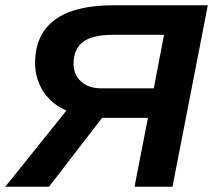

<svg xmlns="http://www.w3.org/2000/svg" viewBox="-41 -708 808 728"><path d="M-21 0 211 -289Q186 -299 164 -316.5Q142 -334 126 -357Q110 -380 101 -408.5Q92 -437 92 -468Q92 -577 166.5 -632.5Q241 -688 389 -688H747L613 0H469L520 -261H346L145 0ZM581 -576H389Q308 -576 273 -548.5Q238 -521 238 -466Q238 -424 267 -398.5Q296 -373 344 -373H542Z"/></svg>

Font: Libra Sans Modern
Style: Bold Italic
Weight: 700
Italic angle: -12°
Foundry: Stefan Peev, Context Ltd
Version: Version 1.000